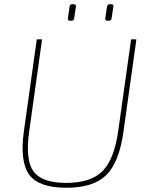

<svg xmlns="http://www.w3.org/2000/svg" viewBox="-20 -876 707 908"><path d="M321 -856H330Q340 -856 339 -844L331 -791Q330 -778 318 -778H311Q300 -778 301 -790L309 -844Q310 -856 321 -856ZM498 -856H507Q518 -856 516 -844L508 -791Q507 -778 495 -778H488Q477 -778 478 -790L486 -844Q488 -856 498 -856ZM625 -690 564 -254Q544 -109 483 -48.5Q422 12 294 12Q164 12 118.5 -49.5Q73 -111 93 -256L154 -690H179L118 -254Q99 -120 138.5 -65.5Q178 -11 293 -11Q409 -11 464.5 -66.5Q520 -122 539 -256L600 -690Z"/></svg>

Font: Exo 2.0 Thin
Style: Italic
Weight: 250
Italic angle: -8°
Designer: Natanael Gama
Version: Version 1.001;PS 001.001;hotconv 1.0.70;makeotf.lib2.5.58329